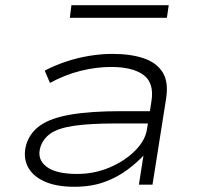

<svg xmlns="http://www.w3.org/2000/svg" viewBox="-20 -706 764 734"><path d="M264 8Q193 8 147.5 -13.5Q102 -35 85 -71.5Q68 -108 80 -152Q94 -199 134.5 -227Q175 -255 250.5 -268Q326 -281 443 -281H569L561 -234H422Q322 -234 262 -225Q202 -216 173 -195.5Q144 -175 134 -142Q121 -97 157.5 -69Q194 -41 274 -41Q341 -41 399.5 -66Q458 -91 497 -130.5Q536 -170 542 -213L559 -319Q570 -389 528.5 -419.5Q487 -450 405 -450Q347 -450 287.5 -435Q228 -420 171 -389L151 -436Q189 -456 232.5 -470.5Q276 -485 321.5 -492.5Q367 -500 410 -500Q479 -500 528.5 -483.5Q578 -467 601.5 -430Q625 -393 615 -329L563 0H511L529 -115L533 -116Q506 -86 467 -57Q428 -28 378.5 -10Q329 8 264 8ZM247 -638 253 -686H625L618 -638Z"/></svg>

Font: Nunito Sans 7pt Expanded ExtraLight
Style: Italic
Weight: 250
Width: 7
Italic angle: -9°
Designer: Vernon Adams
Foundry: Vernon Adams
Version: Version 3.101;gftools[0.9.27]